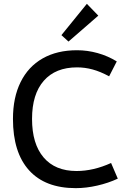

<svg xmlns="http://www.w3.org/2000/svg" viewBox="-20 -979 658 1006"><path d="M301.8 -794.9 435.1 -959 495.1 -897 338.9 -761.2ZM591.8 -657.2 551.8 -579.1Q505.9 -604 465.3 -615Q424.8 -626 383.8 -626Q271 -626 209.5 -555.9Q147.9 -485.8 147.9 -356Q147.9 -225.1 208.5 -154.1Q269 -83 380.9 -83Q469.7 -83 562 -125L597.2 -43Q548.3 -20 489.7 -6.6Q431.2 6.8 377 6.8Q216.8 6.8 132.3 -86.7Q47.9 -180.2 47.9 -356Q47.9 -467.8 87.9 -548.8Q127.9 -629.9 203.4 -672.9Q278.8 -715.8 383.8 -715.8Q438 -715.8 491.5 -700.9Q544.9 -686 591.8 -657.2Z"/></svg>

Font: Sarala
Style: Regular
Weight: 400
Designer: Andres Torresi
Foundry: Huerta Tipografica
Version: Version 1.004;PS 001.003;hotconv 1.0.70;makeotf.lib2.5.58329